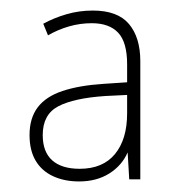

<svg xmlns="http://www.w3.org/2000/svg" viewBox="-20 -742 340 364"><path d="M156 -722Q203 -722 224.5 -696.5Q246 -671 246 -626V-402H225L222 -453Q211 -428 187 -413Q163 -398 130 -398Q102 -398 80.5 -408Q59 -418 47.5 -437.5Q36 -457 36 -486Q36 -518 51.5 -538.5Q67 -559 98.5 -569.5Q130 -580 176 -583L221 -586V-620Q221 -662 204 -680Q187 -698 154 -698Q132 -698 111 -692Q90 -686 71 -675L62 -697Q82 -708 106 -715Q130 -722 156 -722ZM180 -560Q120 -556 90.5 -540.5Q61 -525 61 -486Q61 -454 79 -438Q97 -422 131 -422Q175 -422 198 -450Q221 -478 221 -527V-562Z"/></svg>

Font: Noto Sans Khmer SemiCondensed Thin
Style: Regular
Weight: 250
Width: 4
Designer: Danh Hong and the Monotype Design Team
Foundry: Monotype Imaging Inc.
Version: Version 2.004